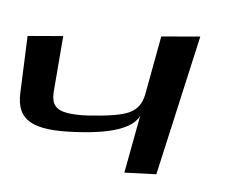

<svg xmlns="http://www.w3.org/2000/svg" viewBox="-116 -572 749 634"><g transform="rotate(10 259.0 -255.0)"><path d="M155 -116C273 -132 341 -162 357 -206L338 -12L443 -25L507 -498L380 -476L361 -278C358 -248 345 -226 321 -212C297 -198 253 -187 188 -177C161 -173 138 -172 120 -173C79 -176 63 -194 62 -233L61 -421L-55 -401L-46 -212C-42 -117 21 -97 155 -116Z"/></g></svg>

Font: Gamestation Warped
Style: Regular
Weight: 400
Designer: Jonas Hecksher
Foundry: Jonas Hecksher, Playtypeª, e-types AS
Version: Version 1.003